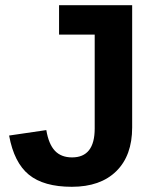

<svg xmlns="http://www.w3.org/2000/svg" viewBox="-20 -708 596 738"><path d="M256 10Q148 10 91 -36.5Q34 -83 15 -187L158 -208Q167 -154 191 -128.5Q215 -103 257 -103Q344 -103 344 -214V-575H207V-688H488V-218Q488 -110 427 -50Q366 10 256 10Z"/></svg>

Font: Libra Sans
Style: Bold
Weight: 700
Foundry: Context Ltd
Version: Version 1.000